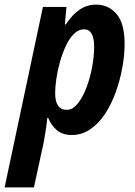

<svg xmlns="http://www.w3.org/2000/svg" viewBox="-69 -575 585 832"><path d="M-49 237 117 -545H219L212 -469H216Q243 -510 275 -532.5Q307 -555 348 -555Q401 -555 436 -514.5Q471 -474 471 -384Q471 -336 461 -281.5Q451 -227 432.5 -175.5Q414 -124 386.5 -82Q359 -40 322.5 -15Q286 10 242 10Q203 10 178 -10.5Q153 -31 140 -64H136Q133 -34 128.5 -6.5Q124 21 120 44L78 237ZM220 -99Q246 -99 268 -126.5Q290 -154 306 -196.5Q322 -239 330.5 -286Q339 -333 339 -372Q339 -448 295 -448Q271 -448 251 -428Q231 -408 216 -375.5Q201 -343 190.5 -305.5Q180 -268 175 -232.5Q170 -197 170 -172Q170 -99 220 -99Z"/></svg>

Font: Noto Sans Condensed
Style: Bold Italic
Weight: 700
Width: 3
Italic angle: -12°
Designer: Monotype Design Team
Foundry: Monotype Imaging Inc.
Version: Version 2.013; ttfautohint (v1.8.4.7-5d5b)